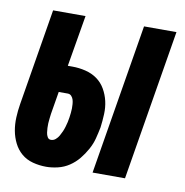

<svg xmlns="http://www.w3.org/2000/svg" viewBox="-65 -583 630 653"><g transform="rotate(10 250.0 -256.0)"><path d="M295 0 381 -520H493L407 0ZM136 8Q112 8 89.5 2Q67 -4 50.5 -18Q34 -32 24 -52Q14 -72 10 -94Q6 -116 7 -139.5Q8 -163 12 -187L67 -520H179L149 -343H165Q188 -343 210.5 -337.5Q233 -332 250.5 -319.5Q268 -307 279 -288Q290 -269 295 -247.5Q300 -226 299 -202.5Q298 -179 295 -156Q291 -136 286 -116.5Q281 -97 270.5 -78Q260 -59 246.5 -42.5Q233 -26 215 -14Q197 -2 176 3Q155 8 136 8ZM136 -85Q145 -85 152 -91Q159 -97 163.5 -105Q168 -113 171.5 -121Q175 -129 177.5 -137.5Q180 -146 182 -154.5Q184 -163 185 -171Q186 -179 187 -187Q188 -195 188 -202.5Q188 -210 187.5 -217.5Q187 -225 185 -232Q183 -239 178 -244.5Q173 -250 165 -250H134L121 -172Q120 -164 119 -155.5Q118 -147 117.5 -139Q117 -131 117.5 -123Q118 -115 119 -107Q120 -99 124 -92Q128 -85 136 -85Z"/></g></svg>

Font: Iosevka Heavy
Style: Italic
Weight: 900
Italic angle: -9°
Monospace: yes
Designer: Belleve Invis
Foundry: Belleve Invis
Version: Version 32.5.0; ttfautohint (v1.8.4)